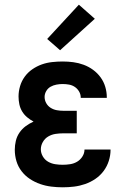

<svg xmlns="http://www.w3.org/2000/svg" viewBox="-20 -790 540 818"><path d="M247 8Q223 8 198.5 5Q174 2 151 -6Q128 -14 107.5 -27.5Q87 -41 72 -60.5Q57 -80 50 -103.5Q43 -127 43 -152Q43 -171 47.5 -190Q52 -209 63 -225Q74 -241 89.5 -252.5Q105 -264 123 -272Q108 -280 95.5 -290.5Q83 -301 74.5 -315Q66 -329 62.5 -345.5Q59 -362 59 -379Q59 -401 65.5 -423Q72 -445 85.5 -463.5Q99 -482 118 -495Q137 -508 158 -515.5Q179 -523 202 -525.5Q225 -528 247 -528Q270 -528 292.5 -525Q315 -522 336.5 -514Q358 -506 376.5 -492.5Q395 -479 408.5 -460.5Q422 -442 428.5 -420Q435 -398 435 -376Q435 -375 435 -374.5Q435 -374 435 -373H324Q324 -373 324 -373.5Q324 -374 324 -374Q324 -388 317 -400Q310 -412 299 -419.5Q288 -427 274.5 -429.5Q261 -432 247 -432Q234 -432 220.5 -429.5Q207 -427 195.5 -420.5Q184 -414 177 -402Q170 -390 170 -377Q170 -377 170 -377Q170 -377 170 -377Q170 -363 177 -350.5Q184 -338 196 -330.5Q208 -323 222 -320.5Q236 -318 250 -318H307V-222H250Q233 -222 216.5 -219.5Q200 -217 185.5 -208.5Q171 -200 162.5 -185Q154 -170 154 -154Q154 -138 162.5 -123.5Q171 -109 185 -101Q199 -93 215 -90.5Q231 -88 247 -88Q263 -88 279 -90.5Q295 -93 308.5 -101Q322 -109 331 -123Q340 -137 340 -153H451V-152Q451 -152 451 -152Q451 -152 451 -152Q451 -128 443.5 -104.5Q436 -81 421.5 -61.5Q407 -42 386.5 -28Q366 -14 343 -6Q320 2 296 5Q272 8 247 8ZM236 -576 181 -624 316 -770 384 -710Z"/></svg>

Font: Iosevka SS04
Style: Bold
Weight: 700
Monospace: yes
Designer: Belleve Invis
Foundry: Belleve Invis
Version: Version 19.0.0; ttfautohint (v1.8.4)